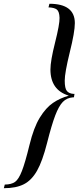

<svg xmlns="http://www.w3.org/2000/svg" viewBox="-112 -802 438 1010"><path d="M281.7 -680.2Q281.7 -633.8 254.9 -526.4Q228.5 -418.9 228.5 -377.9Q228.5 -336.9 240 -323.2Q251.5 -309.6 274.9 -308.1H279.8L276.9 -290H272Q239.7 -287.6 218.5 -265.9Q197.3 -244.1 178.2 -193.8Q159.2 -143.6 135.3 -48.8Q111.3 45.9 82.8 96.2Q54.2 146.5 13.4 167.2Q-27.3 188 -91.8 188L-86.9 168.9Q-51.8 168.5 -32.7 154.8Q-13.7 141.1 3.4 97.2Q20.5 53.2 43 -39.1Q65.4 -131.3 97.4 -183.3Q129.4 -235.4 166.7 -260.7Q204.1 -286.1 250 -298.8Q153.3 -328.1 153.3 -436.5Q153.3 -481.4 177.7 -578.1Q202.1 -674.8 201.2 -708Q200.2 -741.7 186.8 -752Q173.3 -762.2 143.1 -763.2L147.9 -782.2Q281.7 -782.2 281.7 -680.2Z"/></svg>

Font: PlayfairDisplay-Italic
Style: Italic
Weight: 400
Italic angle: -14°
Designer: Claus Eggers Sørensen
Foundry: Claus Eggers Sørensen
Version: Version 1.002;PS 001.002;hotconv 1.0.70;makeotf.lib2.5.58329